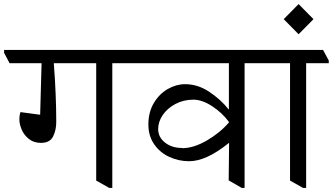

<svg xmlns="http://www.w3.org/2000/svg" viewBox="-51 -890 1633 942"><path d="M611 -593V-580H500V32H485L421 -4V-580H213Q225 -424 225 -291Q225 -252 209.5 -220.5Q194 -189 150 -189Q115 -189 91 -208Q67 -227 55.5 -254Q44 -281 44 -304Q44 -323 49 -340L146 -327L153 -580H-4L-31 -631V-645H583Z M1261 -593V-580H1149V32H1135L1071 -5L1073 -187L1071 -188Q961 -99 877 -99Q826 -99 780 -120Q734 -141 705.5 -182Q677 -223 677 -279Q677 -340 704 -385Q731 -430 772.5 -453.5Q814 -477 857 -477Q919 -477 975 -440Q1031 -403 1071 -353H1072V-580H607L580 -631V-645H1233ZM842 -163Q899 -163 963.5 -200.5Q1028 -238 1072 -289V-292Q1040 -336 990.5 -368.5Q941 -401 898 -401Q849 -401 809 -379.5Q769 -358 747 -325Q725 -292 725 -257Q725 -217 758.5 -190.5Q792 -164 843 -164Z M1562 -593V-580H1451V32H1436L1372 -4V-580H1257L1230 -631V-645H1534Z M1487 -796 1414 -722 1341 -796 1414 -870Z"/></svg>

Font: Martel
Style: Regular
Weight: 400
Designer: Dan Reynolds
Foundry: Dan Reynolds
Version: Version 1.001; ttfautohint (v1.1) -l 5 -r 5 -G 72 -x 0 -D la